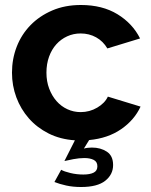

<svg xmlns="http://www.w3.org/2000/svg" viewBox="-20 -553 604 769"><path d="M225 127Q237 134 262 140Q287 146 314 146Q340 146 355 138.5Q370 131 370 113Q370 95 355.5 87.5Q341 80 318 80Q297 80 273.5 84.5Q250 89 238 92L280 9Q221 5 174.5 -18.5Q128 -42 95.5 -79Q63 -116 45.5 -163Q28 -210 28 -262Q28 -317 47 -366Q66 -415 102 -452Q138 -489 189 -511Q240 -533 304 -533Q390 -533 450.5 -496Q511 -459 541 -399L410 -359Q393 -388 365 -403.5Q337 -419 303 -419Q274 -419 249 -407.5Q224 -396 205.5 -375.5Q187 -355 176.5 -326Q166 -297 166 -262Q166 -227 177 -198Q188 -169 206.5 -148Q225 -127 250 -115.5Q275 -104 303 -104Q339 -104 369.5 -122Q400 -140 412 -166L543 -126Q518 -72 465 -35.5Q412 1 337 8L316 42Q323 40 331.5 39Q340 38 348 38Q383 38 408 54.5Q433 71 433 108Q433 146 401.5 171Q370 196 305 196Q272 196 245 190Q218 184 198 176Z"/></svg>

Font: Oxford Sans
Style: Bold
Weight: 700
Designer: Matt McInerney, Pablo Impallari, Rodrigo Fuenzalida
Foundry: Matt McInerney, Pablo Impallari, Rodrigo Fuenzalida
Version: Version 3.000g; ttfautohint (v1.5) -l 8 -r 28 -G 28 -x 14 -D